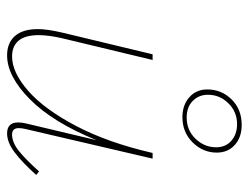

<svg xmlns="http://www.w3.org/2000/svg" viewBox="-100 -598 701 541"><g transform="rotate(90 250.5 -327.5)"><path d="M473 -79Q437 -39 409 -18Q381 3 356 3Q325 3 325 -28Q325 -39 328 -51L375 -249Q325 -126 260 -61.5Q195 3 136 3Q101 3 81.5 -19Q62 -41 62 -84Q62 -110 72 -153L133 -407H149L88 -153Q79 -114 79 -86Q79 -48 94.5 -29.5Q110 -11 139 -11Q184 -11 236 -56.5Q288 -102 335 -191.5Q382 -281 411 -407H427L344 -51Q341 -39 341 -30Q341 -11 359 -11Q381 -11 404.5 -29.5Q428 -48 463 -87ZM232 -561Q232 -601 260 -629.5Q288 -658 332 -658Q367 -658 388.5 -638.5Q410 -619 410 -588Q410 -549 381.5 -520Q353 -491 310 -491Q276 -491 254 -510.5Q232 -530 232 -561ZM395 -586Q395 -613 376.5 -629Q358 -645 330 -645Q295 -645 271 -620.5Q247 -596 247 -563Q247 -537 264.5 -520Q282 -503 311 -503Q347 -503 371 -528Q395 -553 395 -586Z"/></g></svg>

Font: Ysabeau Thin
Style: Italic
Weight: 200
Italic angle: -12°
Designer: Christian Thalmann (Catharsis Fonts)
Version: Version 0.003